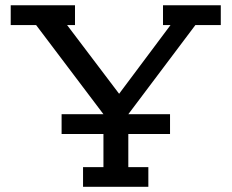

<svg xmlns="http://www.w3.org/2000/svg" viewBox="-20 -715 887 735"><path d="M21 -619.1V-694.8H267.1V-619.1H236.8L436 -356L632.8 -619.1H604V-694.8H825.2V-619.1H728L471.2 -277.8H630.9V-202.1H471.2V-75.2H547.9V0H297.9V-75.2H376V-202.1H215.8V-277.8H376L118.2 -619.1Z"/></svg>

Font: CMU Concrete
Style: Bold
Weight: 700
Version: Version 0.7.0